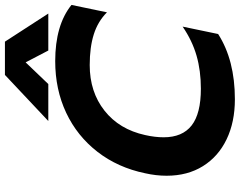

<svg xmlns="http://www.w3.org/2000/svg" viewBox="-117 -841 973 779"><g transform="rotate(-90 369.5 -451.5)"><path d="M455 -918H590L704 -742H554L506 -834L418 -742H268ZM46 -262Q46 -305 56 -349Q79 -460 143 -542.5Q207 -625 301.5 -669.5Q396 -714 511 -714Q657 -714 739 -648L709 -504Q672 -541 619.5 -557.5Q567 -574 495 -574Q386 -574 310 -514Q234 -454 211 -349Q202 -309 202 -274Q202 -198 250 -160.5Q298 -123 399 -123Q472 -123 533 -140.5Q594 -158 651 -197L621 -53Q515 15 356 15Q264 15 194 -18.5Q124 -52 85 -114.5Q46 -177 46 -262Z"/></g></svg>

Font: Prompt Semibold
Style: Italic
Weight: 600
Italic angle: -12°
Designer: Katatrad Team
Foundry: CadsonDemak
Version: Version 1.000